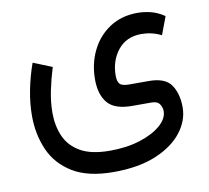

<svg xmlns="http://www.w3.org/2000/svg" viewBox="-72 -454 849 780"><g transform="rotate(-10 353.0 -64.0)"><path d="M336.4 246.6Q231 246.6 167.7 208Q104.5 169.4 76.4 105.2Q48.3 41 48.3 -35.6Q48.3 -87.4 59.1 -141.8Q69.8 -196.3 88.4 -248L166 -216.8Q151.9 -171.9 142.1 -124.5Q132.3 -77.1 132.3 -32.7Q132.3 20 151.1 63.5Q169.9 106.9 214.4 132.8Q258.8 158.7 336.4 158.7Q405.8 158.7 460.4 141.4Q515.1 124 546.9 96.4Q578.6 68.8 578.6 38.1Q578.6 22.5 569.3 8.8Q560.1 -4.9 535.6 -4.9H456.5Q384.3 -4.9 355.2 -39.8Q326.2 -74.7 326.2 -136.7Q326.2 -201.2 352.5 -255.1Q378.9 -309.1 427.7 -341.3Q476.6 -373.5 543.5 -373.5Q568.8 -373.5 596.9 -366.7Q625 -359.9 653.3 -340.8L625.5 -266.6Q586.9 -286.1 543.5 -286.1Q481.4 -286.1 446.5 -242.7Q411.6 -199.2 411.6 -136.7Q411.6 -113.8 420.9 -103.3Q430.2 -92.8 458.5 -92.8H540.5Q607.9 -92.8 632.6 -56.4Q657.2 -20 657.2 36.1Q657.2 90.3 620.1 138.4Q583 186.5 511.5 216.6Q439.9 246.6 336.4 246.6Z"/></g></svg>

Font: Vazirmatn UI
Style: Regular
Weight: 400
Designer: Saber Rastikerdar
Foundry: Saber Rastikerdar
Version: Version 33.003